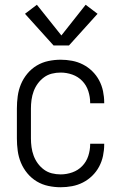

<svg xmlns="http://www.w3.org/2000/svg" viewBox="-20 -779 515 807"><path d="M235 8Q209 8 183 2.5Q157 -3 134.5 -16.5Q112 -30 95 -50.5Q78 -71 68 -95Q58 -119 54.5 -145Q51 -171 51 -197V-323Q51 -349 54.5 -375Q58 -401 68 -425Q78 -449 95 -469.5Q112 -490 134.5 -503.5Q157 -517 183 -522.5Q209 -528 235 -528Q259 -528 283 -523.5Q307 -519 328.5 -508Q350 -497 367.5 -480Q385 -463 396.5 -441.5Q408 -420 413 -396Q418 -372 418 -348V-345H359V-347Q359 -372 351 -396.5Q343 -421 325.5 -439Q308 -457 284 -465.5Q260 -474 235 -474Q216 -474 198 -469.5Q180 -465 165 -454Q150 -443 139 -428Q128 -413 121.5 -395.5Q115 -378 112.5 -359.5Q110 -341 110 -323V-197Q110 -179 112.5 -160.5Q115 -142 121.5 -124.5Q128 -107 139 -92Q150 -77 165 -66Q180 -55 198 -50.5Q216 -46 235 -46Q260 -46 284 -54.5Q308 -63 325.5 -81Q343 -99 351 -123.5Q359 -148 359 -173V-175H418V-172Q418 -148 413 -124Q408 -100 396.5 -78.5Q385 -57 367.5 -40Q350 -23 328.5 -12Q307 -1 283 3.5Q259 8 235 8ZM205 -588 85 -721 135 -759 238 -630 340 -759 390 -721 270 -588Z"/></svg>

Font: Iosevka QP Light
Style: Regular
Weight: 300
Designer: Belleve Invis
Foundry: Belleve Invis
Version: Version 20.0.0; ttfautohint (v1.8.4)